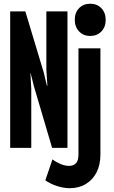

<svg xmlns="http://www.w3.org/2000/svg" viewBox="-20 -780 602 1013"><path d="M33.7 0V-719.7H113.8L210.9 -397L227.5 -328.1H230L224.6 -411.6V-719.7H335.9V0H254.9L158.7 -325.7L141.6 -394.5H140.6L145 -310.1V0ZM347.7 212.9Q315.9 212.9 280.5 201.4Q245.1 189.9 219.2 171.4L256.8 61Q277.3 76.2 300.3 85.7Q323.2 95.2 345.2 95.2Q367.2 95.2 380.6 81.5Q394 67.9 394 34.2V-524.9H509.8V35.6Q509.8 89.4 489.5 129.2Q469.2 168.9 432.6 190.9Q396 212.9 347.7 212.9ZM456.1 -590.3Q419.9 -590.3 397.2 -614.3Q374.5 -638.2 374.5 -676.3Q374.5 -713.4 397.2 -736.8Q419.9 -760.3 456.1 -760.3Q492.2 -760.3 514.9 -736.6Q537.6 -712.9 537.6 -674.8Q537.6 -637.7 514.9 -614Q492.2 -590.3 456.1 -590.3Z"/></svg>

Font: Reddit Mono ExtraBold
Style: Regular
Weight: 800
Monospace: yes
Designer: Stephen Hutchings
Foundry: Reddit
Version: Version 1.014